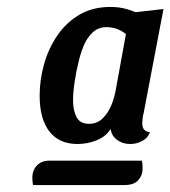

<svg xmlns="http://www.w3.org/2000/svg" viewBox="-20 -694 490 552"><path d="M203 -280Q150 -280 122 -316Q94 -352 94 -419Q94 -464 106.5 -509Q119 -554 144.5 -591.5Q170 -629 208 -651.5Q246 -674 297 -674Q317 -674 333.5 -670.5Q350 -667 370 -659L450 -668L393 -369Q391 -363 390 -354Q389 -345 389 -339Q389 -316 411 -314Q406 -298 389.5 -289Q373 -280 354 -280Q333 -280 317 -291.5Q301 -303 298 -323Q284 -301 257.5 -290.5Q231 -280 203 -280ZM236 -338Q259 -338 275 -353.5Q291 -369 300.5 -392.5Q310 -416 314 -442L342 -596Q330 -606 315.5 -611Q301 -616 287 -616Q262 -616 245.5 -600Q229 -584 219.5 -560Q210 -536 205 -512Q199 -489 194.5 -458.5Q190 -428 190 -405Q190 -377 200 -357.5Q210 -338 236 -338ZM75 -162Q74 -167 73.5 -172Q73 -177 73 -183Q73 -205 86.5 -218.5Q100 -232 120 -232H388Q389 -226 389.5 -221Q390 -216 390 -210Q390 -190 377.5 -176Q365 -162 338 -162Z"/></svg>

Font: Sansita Swashed
Style: Regular
Weight: 400
Designer: Pablo Cosgaya
Foundry: Omnibus-Type
Version: Version 1.003; ttfautohint (v1.8.3)